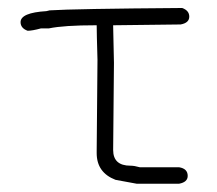

<svg xmlns="http://www.w3.org/2000/svg" viewBox="-20 -475 540 478"><path d="M433.6 -455.1Q451.2 -448.7 451.2 -433.6Q451.2 -418 429.7 -414.1Q404.8 -414.1 261.7 -412.1V-410.2Q263.7 -326.2 263.7 -318.4Q261.7 -120.6 261.7 -101.6Q261.7 -62.5 304.7 -62.5Q314.5 -62.5 328.1 -58.6H425.8Q447.3 -55.2 447.3 -37.1Q447.3 -21.5 425.8 -17.6H320.3L267.6 -27.3Q220.7 -45.4 220.7 -93.8V-99.6Q222.7 -297.9 222.7 -326.2Q220.7 -393.6 220.7 -412.1H218.8Q139.2 -412.1 101.6 -404.3H82Q60.1 -398.4 48.8 -398.4Q31.2 -404.8 31.2 -419.9Q31.2 -443.4 95.7 -447.3L103.5 -449.2Q163.1 -453.1 433.6 -455.1Z"/></svg>

Font: CEF Fonts CJK Mono
Style: Regular
Weight: 400
Designer: PartyBoss (派对大魔王)
Version: Release 2.25